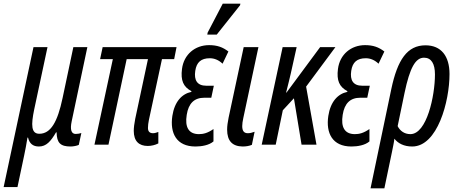

<svg xmlns="http://www.w3.org/2000/svg" viewBox="-69 -795 2514 1055"><path d="M-49 233H27L64 58C70 31 76 -3 82 -39H85C93 -6 112 10 145 10C185 10 210 -18 239 -68H242C243 -10 263 10 319 10C333 10 355 6 364 1L378 -64C368 -61 358 -59 347 -59C323 -59 315 -82 325 -129L411 -536H334L275 -257C247 -123 209 -60 147 -60C102 -60 101 -108 119 -194L192 -536H115Z M743 7C762 7 784 2 801 -7V-70C793 -67 782 -63 772 -63C754 -63 744 -72 744 -92C744 -106 746 -120 749 -135L821 -470H888L901 -536H495L481 -470H551L450 0H527L627 -470H744L674 -142C669 -117 666 -93 666 -76C666 -19 695 7 743 7Z M1070 -605H1122L1250 -766L1252 -775H1155L1072 -616ZM1005 10C1039 10 1080 3 1104 -18V-86C1071 -63 1047 -58 1024 -58C968 -58 946 -96 957 -164C967 -228 999 -258 1054 -258H1092L1106 -324H1064C1015 -324 996 -354 1004 -406C1011 -453 1036 -475 1084 -475C1109 -475 1133 -465 1154 -445L1186 -512C1155 -536 1124 -547 1080 -547C1003 -547 941 -496 931 -416C923 -353 938 -318 983 -294L982 -290C930 -279 890 -236 878 -158C864 -64 900 10 1005 10Z M1264 10C1283 10 1300 7 1315 1L1330 -71C1317 -66 1304 -63 1293 -63C1272 -63 1262 -75 1262 -102C1262 -114 1264 -129 1268 -147L1351 -536H1270L1187 -148C1182 -123 1179 -102 1179 -83C1179 -20 1208 9 1264 10Z M1369 0H1446L1485 -189L1546 -255L1588 0H1670L1613 -319L1774 -536H1690L1505 -286H1503C1515 -330 1522 -365 1529 -392L1561 -536H1484Z M1862 10C1896 10 1937 3 1961 -18V-86C1928 -63 1904 -58 1881 -58C1825 -58 1803 -96 1814 -164C1824 -228 1856 -258 1911 -258H1949L1963 -324H1921C1872 -324 1853 -354 1861 -406C1868 -453 1893 -475 1941 -475C1966 -475 1990 -465 2011 -445L2043 -512C2012 -536 1981 -547 1937 -547C1860 -547 1798 -496 1788 -416C1780 -353 1795 -318 1840 -294L1839 -290C1787 -279 1747 -236 1735 -158C1721 -64 1757 10 1862 10Z M2081 -305 1967 240H2043L2085 39C2090 13 2096 -12 2098 -33C2118 -7 2151 10 2196 10C2335 10 2401 -238 2401 -388C2401 -487 2355 -546 2269 -546C2169 -546 2115 -467 2081 -305ZM2186 -58C2153 -58 2129 -76 2116 -102L2154 -285C2183 -423 2214 -478 2261 -478C2301 -478 2321 -445 2321 -386C2321 -268 2276 -58 2186 -58Z"/></svg>

Font: Noto Sans ExtraCondensed
Style: Italic
Weight: 400
Width: 2
Italic angle: -12°
Designer: Monotype Design Team
Foundry: Monotype Imaging Inc.
Version: Version 2.013